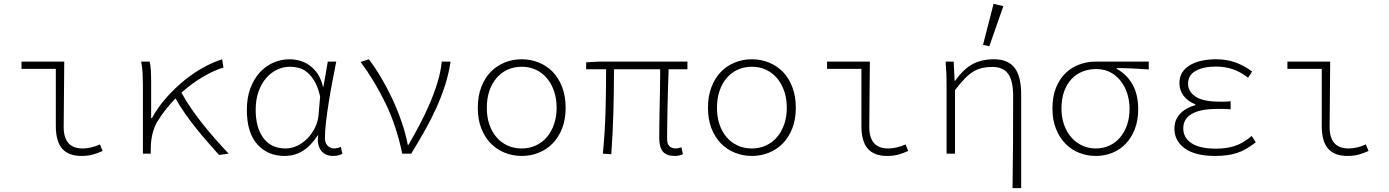

<svg xmlns="http://www.w3.org/2000/svg" viewBox="-20 -801 7240 1001"><path d="M404 12Q338 12 304.5 -25.5Q271 -63 271 -145V-442H92V-480H315Q315 -395 313.5 -308.5Q312 -222 312 -139Q312 -27 411 -27Q431 -27 453.5 -32Q476 -37 501 -48L515 -14Q489 -2 463.5 5Q438 12 404 12Z M1122 7Q1096 -22 1065 -57.5Q1034 -93 1003 -131.5Q972 -170 944 -210Q916 -250 895 -288Q869 -261 845 -231Q821 -201 801 -168Q766 -109 766 -23V0H725V-358Q725 -387 723.5 -419Q722 -451 716 -480H760Q765 -463 766.5 -433Q768 -403 768 -372V-185H772Q803 -242 847 -291.5Q891 -341 940 -381Q989 -421 1040 -449Q1091 -477 1138 -492L1145 -449Q1093 -433 1036.5 -399.5Q980 -366 926 -318Q947 -279 975.5 -237.5Q1004 -196 1036.5 -155Q1069 -114 1104 -74.5Q1139 -35 1172 0Z M1463 12Q1376 12 1321.5 -48.5Q1267 -109 1267 -228Q1267 -291 1285 -340Q1303 -389 1334 -423Q1365 -457 1405.5 -474.5Q1446 -492 1490 -492Q1516 -492 1543 -484.5Q1570 -477 1594 -460Q1618 -443 1636.5 -415.5Q1655 -388 1664 -348H1666L1689 -480H1733Q1723 -429 1712.5 -374Q1702 -319 1693.5 -265.5Q1685 -212 1679.5 -164Q1674 -116 1674 -80Q1674 -56 1688 -41.5Q1702 -27 1722 -27Q1731 -27 1740.5 -29.5Q1750 -32 1757 -35L1765 1Q1757 5 1745 8.5Q1733 12 1716 12Q1697 12 1681.5 5.5Q1666 -1 1655 -14.5Q1644 -28 1639.5 -48.5Q1635 -69 1639 -96H1637Q1601 -41 1559 -14.5Q1517 12 1463 12ZM1469 -27Q1500 -27 1529.5 -41Q1559 -55 1583 -79.5Q1607 -104 1622.5 -136Q1638 -168 1641 -204L1649 -298Q1637 -349 1618.5 -379.5Q1600 -410 1578.5 -426.5Q1557 -443 1534 -448Q1511 -453 1492 -453Q1457 -453 1425 -438Q1393 -423 1368 -394.5Q1343 -366 1328 -324Q1313 -282 1313 -228Q1313 -135 1353.5 -81Q1394 -27 1469 -27Z M2077 0Q2047 -146 1989 -264.5Q1931 -383 1860 -478L1903 -492Q1935 -450 1966 -398Q1997 -346 2024 -288.5Q2051 -231 2072.5 -169.5Q2094 -108 2106 -46H2110Q2138 -95 2167 -149.5Q2196 -204 2220 -260Q2244 -316 2261 -371.5Q2278 -427 2283 -480H2329Q2320 -418 2301 -358.5Q2282 -299 2255.5 -240Q2229 -181 2195.5 -121.5Q2162 -62 2124 0Z M2700 12Q2653 12 2611 -5Q2569 -22 2538 -54Q2507 -86 2489 -132.5Q2471 -179 2471 -239Q2471 -299 2489 -346.5Q2507 -394 2538 -426Q2569 -458 2611 -475Q2653 -492 2700 -492Q2747 -492 2789 -475Q2831 -458 2862 -426Q2893 -394 2911 -346.5Q2929 -299 2929 -239Q2929 -179 2911 -132.5Q2893 -86 2862 -54Q2831 -22 2789 -5Q2747 12 2700 12ZM2700 -27Q2740 -27 2773.5 -42.5Q2807 -58 2831 -86Q2855 -114 2868.5 -153Q2882 -192 2882 -239Q2882 -287 2868.5 -326Q2855 -365 2831 -393.5Q2807 -422 2773.5 -437.5Q2740 -453 2700 -453Q2659 -453 2625.5 -437.5Q2592 -422 2568 -393.5Q2544 -365 2531 -326Q2518 -287 2518 -239Q2518 -192 2531 -153Q2544 -114 2568 -86Q2592 -58 2625.5 -42.5Q2659 -27 2700 -27Z M3498 12Q3455 12 3436 -10.5Q3417 -33 3417 -82Q3417 -105 3417.5 -147Q3418 -189 3419 -239Q3420 -289 3421 -342Q3422 -395 3422 -440H3181Q3181 -330 3178 -219.5Q3175 -109 3167 3L3123 0Q3134 -112 3137 -221.5Q3140 -331 3140 -440H3036V-476L3103 -480H3564V-440H3466Q3464 -393 3462.5 -339Q3461 -285 3460 -234Q3459 -183 3458.5 -141Q3458 -99 3458 -76Q3458 -27 3504 -27Q3509 -27 3515.5 -28.5Q3522 -30 3533 -33L3540 3Q3531 7 3521.5 9.5Q3512 12 3498 12Z M3900 12Q3853 12 3811 -5Q3769 -22 3738 -54Q3707 -86 3689 -132.5Q3671 -179 3671 -239Q3671 -299 3689 -346.5Q3707 -394 3738 -426Q3769 -458 3811 -475Q3853 -492 3900 -492Q3947 -492 3989 -475Q4031 -458 4062 -426Q4093 -394 4111 -346.5Q4129 -299 4129 -239Q4129 -179 4111 -132.5Q4093 -86 4062 -54Q4031 -22 3989 -5Q3947 12 3900 12ZM3900 -27Q3940 -27 3973.5 -42.5Q4007 -58 4031 -86Q4055 -114 4068.5 -153Q4082 -192 4082 -239Q4082 -287 4068.5 -326Q4055 -365 4031 -393.5Q4007 -422 3973.5 -437.5Q3940 -453 3900 -453Q3859 -453 3825.5 -437.5Q3792 -422 3768 -393.5Q3744 -365 3731 -326Q3718 -287 3718 -239Q3718 -192 3731 -153Q3744 -114 3768 -86Q3792 -58 3825.5 -42.5Q3859 -27 3900 -27Z M4604 12Q4538 12 4504.5 -25.5Q4471 -63 4471 -145V-442H4292V-480H4515Q4515 -395 4513.5 -308.5Q4512 -222 4512 -139Q4512 -27 4611 -27Q4631 -27 4653.5 -32Q4676 -37 4701 -48L4715 -14Q4689 -2 4663.5 5Q4638 12 4604 12Z M5259 180Q5261 59 5261.5 -63Q5262 -185 5262 -302Q5262 -379 5236.5 -415.5Q5211 -452 5153 -452Q5126 -452 5102.5 -447Q5079 -442 5056.5 -429Q5034 -416 5010.5 -392Q4987 -368 4959 -331V0H4915V-358Q4915 -387 4914 -415Q4913 -443 4910 -480H4952L4957 -379H4959Q5005 -443 5052 -467.5Q5099 -492 5162 -492Q5236 -492 5270 -447Q5304 -402 5304 -308V180ZM5138 -560 5105 -567 5160 -781 5211 -769Z M5693 12Q5648 12 5607 -4Q5566 -20 5535 -51.5Q5504 -83 5485.5 -129Q5467 -175 5467 -235Q5467 -299 5486 -345Q5505 -391 5536.5 -421Q5568 -451 5609.5 -465.5Q5651 -480 5695 -480H5969V-439Q5925 -442 5885.5 -444Q5846 -446 5802 -446V-442Q5855 -413 5884.5 -360.5Q5914 -308 5914 -232Q5914 -173 5896.5 -128Q5879 -83 5849 -51.5Q5819 -20 5778.5 -4Q5738 12 5693 12ZM5693 -27Q5731 -27 5763 -41.5Q5795 -56 5818.5 -83Q5842 -110 5855.5 -148.5Q5869 -187 5869 -234Q5869 -274 5857.5 -311.5Q5846 -349 5823.5 -378Q5801 -407 5769 -424Q5737 -441 5695 -441Q5657 -441 5624 -428Q5591 -415 5566.5 -389Q5542 -363 5528 -324.5Q5514 -286 5514 -235Q5514 -188 5528 -149.5Q5542 -111 5566 -84Q5590 -57 5622.5 -42Q5655 -27 5693 -27Z M6314 12Q6212 12 6157.5 -27Q6103 -66 6103 -130Q6103 -157 6112 -177Q6121 -197 6136.5 -212Q6152 -227 6171.5 -237Q6191 -247 6212 -253V-257Q6172 -273 6150.5 -302Q6129 -331 6129 -368Q6129 -399 6143 -422Q6157 -445 6182.5 -460.5Q6208 -476 6243 -484Q6278 -492 6320 -492Q6375 -492 6421 -475.5Q6467 -459 6508 -428L6487 -396Q6448 -426 6407.5 -440Q6367 -454 6319 -454Q6255 -454 6214.5 -432Q6174 -410 6174 -364Q6174 -324 6213 -297.5Q6252 -271 6339 -271Q6353 -271 6365 -271Q6377 -271 6396 -273V-231Q6375 -233 6358.5 -233Q6342 -233 6325 -233Q6237 -233 6193 -207Q6149 -181 6149 -132Q6149 -83 6192 -54.5Q6235 -26 6320 -26Q6373 -26 6416 -39.5Q6459 -53 6506 -92L6527 -59Q6501 -39 6477 -25Q6453 -11 6427.5 -3Q6402 5 6374.5 8.5Q6347 12 6314 12Z M7004 12Q6938 12 6904.5 -25.5Q6871 -63 6871 -145V-442H6692V-480H6915Q6915 -395 6913.5 -308.5Q6912 -222 6912 -139Q6912 -27 7011 -27Q7031 -27 7053.5 -32Q7076 -37 7101 -48L7115 -14Q7089 -2 7063.5 5Q7038 12 7004 12Z"/></svg>

Font: Source Code Pro Light
Style: Regular
Weight: 300
Monospace: yes
Designer: Paul D. Hunt, Teo Tuominen
Foundry: Adobe Systems Incorporated
Version: Version 2.030;PS 1.000;hotconv 16.6.51;makeotf.lib2.5.65220